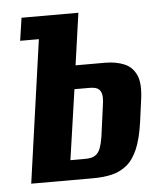

<svg xmlns="http://www.w3.org/2000/svg" viewBox="-42 -533 490 572"><g transform="rotate(-5 202.5 -247.5)"><path d="M28.8 0 89 -426.9H33L43.1 -495H213.1L191.1 -339.7H279Q311.6 -339.7 336.1 -329.6Q360.6 -319.6 372.1 -294.3Q383.5 -269.1 376.9 -221.6L367.9 -154.6Q360.8 -104.6 347.6 -74Q334.3 -43.5 314.8 -27.7Q295.2 -11.9 270.3 -5.9Q245.5 0 214.3 0ZM151.2 -59.6H196.9Q216 -59.6 226.2 -66.9Q236.4 -74.2 241.3 -87.9Q246.1 -101.5 249.1 -119.9L260.5 -204.4Q264.1 -224.9 263.5 -239.4Q262.9 -254 254.9 -261.6Q247 -269.2 226.6 -269.2H181.6Z"/></g></svg>

Font: Alumni Sans Thin
Style: Italic
Weight: 100
Italic angle: -8°
Designer: Robert E. Leuschke
Foundry: Robert E. Leuschke
Version: Version 1.016